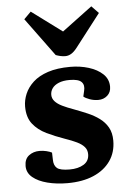

<svg xmlns="http://www.w3.org/2000/svg" viewBox="-56 -844 611 900"><g transform="rotate(-5 249.0 -394.0)"><path d="M241 -49Q281 -49 307 -65Q333 -81 333 -113Q333 -133 321 -147Q309 -161 286.5 -172Q264 -183 229 -195Q186 -210 146.5 -229Q107 -248 82.5 -279Q58 -310 58 -361Q58 -391 70.5 -420.5Q83 -450 109.5 -474.5Q136 -499 179.5 -513.5Q223 -528 285 -528Q331 -528 371.5 -515.5Q412 -503 437.5 -479Q463 -455 463 -419Q463 -393 445.5 -377.5Q428 -362 403 -362Q382 -362 362.5 -369Q343 -376 334 -384L340 -410Q347 -437 332.5 -452Q318 -467 276 -467Q246 -467 225.5 -458.5Q205 -450 195 -436Q185 -422 185 -405Q185 -388 197 -374.5Q209 -361 231.5 -350Q254 -339 285 -328Q317 -316 347.5 -303Q378 -290 402.5 -272Q427 -254 441.5 -228.5Q456 -203 456 -166Q456 -111 427.5 -70.5Q399 -30 347.5 -8Q296 14 225 14Q174 14 131 3Q88 -8 62 -29.5Q36 -51 36 -83Q36 -116 57 -132Q78 -148 107 -148Q124 -148 140 -144Q156 -140 165 -135L166 -102Q166 -75 181 -62Q196 -49 241 -49ZM90 -769 123 -802 266 -696 408 -802 441 -768 322 -614Q308 -596 294.5 -588Q281 -580 267 -580Q255 -580 244 -582.5Q233 -585 222 -589Z"/></g></svg>

Font: Literata 18pt
Style: Bold Italic
Weight: 700
Italic angle: -2°
Designer: Latin by Veronika Burian and Jose Scaglione. Greek by Irene Vlachou. Cyrillic by Vera Evstafieva
Foundry: TypeTogether
Version: Version 3.103;gftools[0.9.29]